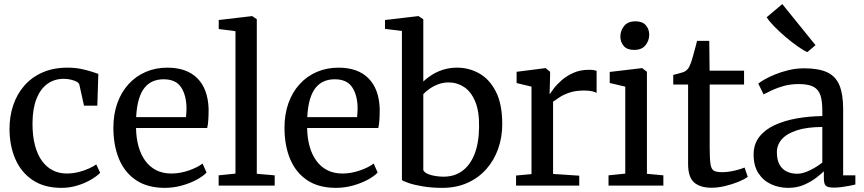

<svg xmlns="http://www.w3.org/2000/svg" viewBox="-20 -897 4176 928"><path d="M26 -271.8Q25.6 -333.6 43.6 -387.6Q61.6 -441.5 97.1 -482.5Q132.6 -523.5 185.2 -546.7Q237.7 -570 306.5 -570Q340.5 -570 369.1 -564.4Q397.6 -558.8 419.5 -551.7Q441.4 -544.7 455.3 -540L450.4 -386.2H386.1L363.6 -487.6Q362 -495.9 350.1 -502.3Q338.2 -508.6 321.5 -512.3Q304.8 -516 288.1 -516Q242.9 -516 209.2 -491.7Q175.4 -467.4 156.5 -419.9Q137.6 -372.5 137.1 -302.4Q136.7 -240.7 149 -194.6Q161.3 -148.5 183.4 -118.5Q205.6 -88.4 235.8 -73.4Q266 -58.4 301.2 -58.4Q331.8 -58.4 359 -65.2Q386.1 -71.9 408.2 -81.9Q430.2 -91.9 445.3 -102.2L464.2 -61.8Q447.5 -44.7 418.5 -27.9Q389.5 -11.1 353.1 -0.1Q316.7 11 277.8 11Q193.8 11 138.1 -26.4Q82.3 -63.7 54.3 -127.9Q26.4 -192 26 -271.8Z M776.7 11Q693.1 11 637.8 -26Q582.5 -63 555.2 -128.6Q528 -194.2 528 -279.4Q528 -345.3 547.3 -398.9Q566.6 -452.4 601.6 -490.6Q636.5 -528.8 684.3 -549.4Q732.1 -570 789.1 -570Q882.5 -570 933.8 -518.6Q985.2 -467.2 988.3 -370.6Q988.3 -340.5 986.9 -318.1Q985.5 -295.6 981.5 -278.4H637.5Q638.2 -230.1 649.4 -189.7Q660.7 -149.3 682.1 -119.9Q703.5 -90.5 735.1 -74.4Q766.7 -58.3 808.1 -58.3Q850.3 -58.3 893.2 -73.3Q936.1 -88.3 959 -106.6L978.4 -63Q960.5 -44.3 928.8 -27.5Q897 -10.6 857.4 0.2Q817.8 11 776.7 11ZM638 -330.9H878.8Q879.7 -337.9 880.3 -346.5Q880.9 -355.1 881.1 -362.7Q881.4 -370.4 881.4 -374.2Q881 -435 855.8 -474.4Q830.6 -513.8 770.5 -513.8Q743.6 -513.8 720.6 -504.6Q697.6 -495.3 679.9 -474.4Q662.3 -453.5 651.5 -418.2Q640.8 -383 638 -330.9Z M1118.1 -57.9V-746.4L1037.2 -756.7V-800.3L1197.8 -819.1H1199.2L1221.2 -803.9V-57L1307.7 -49.5V0H1036.8V-49.5Z M1603.7 11Q1520.1 11 1464.8 -26Q1409.5 -63 1382.2 -128.6Q1355 -194.2 1355 -279.4Q1355 -345.3 1374.3 -398.9Q1393.6 -452.4 1428.6 -490.6Q1463.5 -528.8 1511.3 -549.4Q1559.1 -570 1616.1 -570Q1709.5 -570 1760.8 -518.6Q1812.2 -467.2 1815.3 -370.6Q1815.3 -340.5 1813.9 -318.1Q1812.5 -295.6 1808.5 -278.4H1464.5Q1465.2 -230.1 1476.4 -189.7Q1487.7 -149.3 1509.1 -119.9Q1530.5 -90.5 1562.1 -74.4Q1593.7 -58.3 1635.1 -58.3Q1677.3 -58.3 1720.2 -73.3Q1763.1 -88.3 1786 -106.6L1805.4 -63Q1787.5 -44.3 1755.8 -27.5Q1724 -10.6 1684.4 0.2Q1644.8 11 1603.7 11ZM1465 -330.9H1705.8Q1706.7 -337.9 1707.3 -346.5Q1707.9 -355.1 1708.1 -362.7Q1708.4 -370.4 1708.4 -374.2Q1708 -435 1682.8 -474.4Q1657.6 -513.8 1597.5 -513.8Q1570.6 -513.8 1547.6 -504.6Q1524.6 -495.3 1506.9 -474.4Q1489.3 -453.5 1478.5 -418.2Q1467.8 -383 1465 -330.9Z M1840.8 -757.5V-800.3L2001.2 -819.1H2003.2L2026 -803.6V-503.1Q2042.9 -519.5 2067 -534.9Q2091.1 -550.3 2122 -560.2Q2152.9 -570 2189.7 -570Q2246.8 -570 2296.5 -542.1Q2346.1 -514.1 2376.8 -454.1Q2407.5 -394 2407.5 -297.4Q2407.5 -233.2 2387.6 -177.2Q2367.6 -121.2 2329.9 -78.9Q2292.1 -36.6 2238.5 -12.8Q2185 11 2118.2 11Q2067 11 2025.1 4Q1983.2 -2.9 1956.2 -12Q1929.2 -21.1 1922.6 -27V-747.3ZM2148.5 -498.6Q2120.8 -498.6 2096.9 -489.3Q2073 -480 2054.8 -466.8Q2036.5 -453.6 2026 -442V-74.4Q2032.7 -59.5 2061.9 -51.3Q2091.1 -43.1 2124.6 -43.1Q2175.9 -43.1 2213.9 -70.5Q2252 -98 2273.3 -151.4Q2294.6 -204.7 2295.5 -282.6Q2296.8 -359.1 2276.7 -406.7Q2256.7 -454.3 2222.9 -476.5Q2189.1 -498.6 2148.5 -498.6Z M2474.3 0V-48.6L2548.9 -55.5V-478.2L2476.9 -495.6V-550L2614.9 -567.6H2617.1L2638.8 -550.2V-531.9L2636.4 -443.5H2638.8Q2643.3 -451.4 2657.3 -470.1Q2671.4 -488.8 2695.1 -509.5Q2718.7 -530.2 2751.8 -545Q2784.9 -559.7 2827 -559.7Q2841.4 -559.7 2849.8 -558.1Q2858.3 -556.6 2863.6 -554.8V-447.7Q2858 -452.1 2842.8 -455.7Q2827.6 -459.4 2803.7 -459.4Q2762.8 -459.4 2734.3 -450Q2705.7 -440.6 2686.3 -428.1Q2667 -415.5 2653.2 -405.4V-56.3L2779.7 -47.9V0Z M3002.1 -57.9V-478.2L2927 -495.9V-549.3L3081.8 -567.6H3083.8L3106.8 -550.2V-57L3186.3 -49.5V0H2921.2V-49.5ZM3043.9 -655.8Q3011.3 -655.8 2994.8 -674.7Q2978.4 -693.6 2978.4 -719.9Q2978.4 -748.6 2996.3 -771.2Q3014.2 -793.9 3051.4 -793.9H3052.4Q3085.1 -793.9 3101.5 -775Q3117.9 -756.1 3117.9 -729.7Q3117.9 -701 3100 -678.4Q3082.1 -655.8 3044.9 -655.8Z M3419 10.4Q3364.9 10.4 3335.3 -14.7Q3305.8 -39.9 3305.8 -105.2V-488.5H3234V-534.9Q3244 -537.7 3256.1 -540.7Q3268.2 -543.8 3278.6 -547Q3289 -550.3 3293.9 -554Q3299.8 -558.4 3303.9 -563.3Q3308 -568.1 3311.5 -574.8Q3315 -581.5 3318.5 -591Q3323.3 -603.2 3329.2 -624.8Q3335.2 -646.3 3340.8 -667.4Q3346.4 -688.4 3349.1 -699.5H3408.1L3409.7 -555.3H3576.3V-488.5H3410.2V-182Q3410.2 -127.5 3414.3 -102.8Q3418.4 -78 3431.2 -71.4Q3444 -64.8 3469.6 -64.8Q3498.3 -64.8 3530.4 -72.3Q3562.6 -79.9 3578.8 -87.2L3594.2 -42.3Q3578.7 -30.4 3549.1 -18.3Q3519.5 -6.2 3484.7 2.1Q3449.9 10.4 3419 10.4Z M3622.5 -149.9Q3622.5 -200.5 3650 -235.6Q3677.5 -270.8 3724.4 -292.4Q3771.4 -314.1 3830.9 -324.6Q3890.3 -335.1 3954.5 -336V-364.4Q3954.5 -409.7 3945 -437.6Q3935.4 -465.4 3910.7 -478.1Q3886 -490.7 3840.6 -490.7Q3801.9 -490.7 3769.3 -481.8Q3736.8 -472.9 3711.8 -461.1Q3686.7 -449.4 3670.7 -440.8L3645.1 -492.9Q3652.8 -499.6 3673.6 -511.9Q3694.4 -524.1 3724.8 -536.7Q3755.3 -549.3 3791.8 -558.1Q3828.3 -566.8 3866.9 -566.8Q3937.2 -566.8 3978.4 -547.4Q4019.6 -527.9 4037.4 -484.6Q4055.2 -441.3 4055.2 -370.3V-49.5H4114.3V-5.2Q4103.1 -2.3 4085 1.2Q4066.9 4.7 4046.8 7.3Q4026.7 9.8 4009.9 9.8Q3983.6 9.8 3972.8 1.9Q3962 -6 3962 -36V-69Q3949.5 -56.6 3924.8 -37.6Q3900.2 -18.7 3866 -3.8Q3831.8 11 3790.1 11Q3745.3 11 3707.1 -6.5Q3669 -24 3645.8 -59.7Q3622.5 -95.4 3622.5 -149.9ZM3833.4 -57.2Q3860.2 -57.2 3894.4 -73.8Q3928.6 -90.5 3954.5 -111.3V-283.3Q3879.4 -283 3830.8 -266.9Q3782.1 -250.9 3758.5 -223.6Q3734.9 -196.4 3734.9 -161.6Q3734.9 -124.5 3747.7 -101.4Q3760.6 -78.4 3782.9 -67.8Q3805.2 -57.2 3833.4 -57.2ZM3881.4 -645.3Q3862.5 -653.7 3834.1 -673.8Q3805.6 -693.9 3775.3 -719.8Q3745 -745.7 3720.7 -770.8Q3696.4 -795.9 3685.6 -813.7L3761.1 -877.3L3921.6 -678.7L3882.4 -645.3Z"/></svg>

Font: Merriweather 7pt Light
Style: Regular
Weight: 300
Designer: Eben Sorkin
Foundry: Eben Sorkin
Version: Version 2.200;gftools[0.9.31]